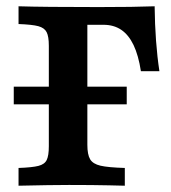

<svg xmlns="http://www.w3.org/2000/svg" viewBox="-20 -591 545 611"><path d="M135.4 -125.8V-445.2Q135.4 -475 128.4 -488.7Q121.4 -502.4 101.9 -507.7Q82.4 -512.9 39 -514.5V-571Q117.3 -568.5 293.7 -568.5Q407.9 -568.5 472.1 -571Q473.4 -455.6 487.3 -364.4H428.4Q420.6 -415 405 -447.7Q389.3 -480.3 365.7 -496.2Q342 -512.1 309.4 -512.1H258V-130.1Q258 -99 266.8 -84.2Q275.5 -69.4 299.8 -63.7Q324 -58.1 377.2 -56.5V0L328.2 -1.2Q276.6 -2.4 199.7 -2.4Q141.8 -2.4 39 0V-56.5Q82.8 -58.1 102.3 -63.1Q121.9 -68.1 128.6 -81.8Q135.4 -95.5 135.4 -125.8ZM23.8 -315.3H383.3V-258.9H23.8Z"/></svg>

Font: Playfair Micro SmCond SmLight
Style: Regular
Weight: 360
Width: 4
Designer: Claus Eggers Sørensen
Foundry: Claus Eggers Sørensen
Version: Version 2.100;Glyphs 3.2 (3219)